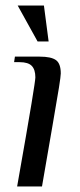

<svg xmlns="http://www.w3.org/2000/svg" viewBox="-20 -675 291 695"><path d="M108 -395Q108 -423 95 -436.5Q82 -450 51 -450H31L34 -470H124Q165 -470 182.5 -457.5Q200 -445 200 -409Q200 -400 193.5 -358.5Q187 -317 170 -220L132 0H42Q80 -215 94 -300Q108 -385 108 -395ZM116 -525 44 -655H139L156 -525Z"/></svg>

Font: Philosopher
Style: Italic
Weight: 400
Italic angle: -10°
Designer: Jovanny Lemonad
Foundry: Jovanny Lemonad
Version: Version 2.000